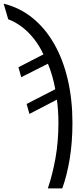

<svg xmlns="http://www.w3.org/2000/svg" viewBox="-96 -785 457 1044"><path d="M164.1 239.3Q189.9 163.6 205.8 74.2Q221.7 -15.1 221.7 -117.2Q221.7 -148.4 219.5 -181.9Q217.3 -215.3 213.4 -243.2L64 -165.5L48.8 -219.7L204.6 -299.8Q198.2 -335.9 187.7 -372.3Q177.2 -408.7 164.6 -438.5L19.5 -365.2L4.4 -419.4L140.1 -489.3Q118.7 -535.6 89.1 -573.2Q59.6 -610.8 23.9 -638.2Q-11.7 -665.5 -51.3 -680.2L-76.2 -765.1Q12.2 -743.2 81.5 -686.8Q150.9 -630.4 199.2 -545.2Q247.6 -460 272.7 -351.3Q297.9 -242.7 297.9 -117.2Q297.9 -11.2 283.2 77.9Q268.6 167 242.7 239.3Z"/></svg>

Font: Open Sans Condensed
Style: Regular
Weight: 400
Width: 3
Designer: Monotype Design Team
Foundry: Monotype Imaging Inc.
Version: Version 3.000